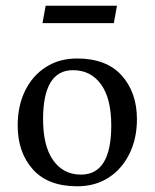

<svg xmlns="http://www.w3.org/2000/svg" viewBox="-20 -637 542 673"><path d="M42 -197Q42 -266 68 -319Q94 -372 141 -402Q188 -432 250 -432Q353 -432 406.5 -372.5Q460 -313 460 -219Q460 -151 433.5 -97.5Q407 -44 360 -14Q313 16 251 16Q148 16 95 -43.5Q42 -103 42 -197ZM131 -219Q131 -125 166.5 -75Q202 -25 264 -25Q370 -25 370 -197Q370 -292 334 -341.5Q298 -391 236 -391Q131 -391 131 -219ZM379 -556H129L140 -617H390Z"/></svg>

Font: Buenard
Style: Regular
Weight: 400
Version: Version 2.000